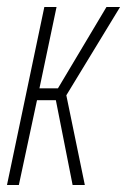

<svg xmlns="http://www.w3.org/2000/svg" viewBox="-20 -530 364 550"><path d="M0 0 107 -510H142L93 -277H146L285 -510H324L170 -257L223 0H188L140 -243H86L34 0Z"/></svg>

Font: Saira UltraCondensed Thin
Style: Italic
Weight: 250
Width: 1
Italic angle: -12°
Designer: Hector Gatti with collaboration of the Omnibus-Type team
Foundry: Omnibus-Type
Version: Version 1.101